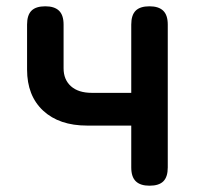

<svg xmlns="http://www.w3.org/2000/svg" viewBox="-20 -580 640 610"><path d="M455 10Q426 10 411.5 -4Q397 -18 397 -48V-181H257Q168 -181 117 -228.5Q66 -276 66 -359V-502Q66 -532 80 -546Q94 -560 124 -560Q153 -560 167.5 -546Q182 -532 182 -502V-363Q182 -327 205.5 -306Q229 -285 272 -285H397V-502Q397 -532 411 -546Q425 -560 455 -560Q484 -560 498.5 -546Q513 -532 513 -502V-48Q513 -18 499 -4Q485 10 455 10Z"/></svg>

Font: Maple Mono NL SemiBold
Style: Regular
Weight: 600
Monospace: yes
Designer: subframe7536
Version: Version 7.000